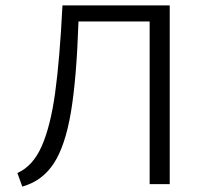

<svg xmlns="http://www.w3.org/2000/svg" viewBox="-20 -678 754 707"><path d="M210 -658H605V0H531V-599H269Q262 -388 241 -264Q220 -140 177.5 -75.5Q135 -11 62 9L44 -41Q101 -66 133.5 -139.5Q166 -213 183 -336Q200 -459 210 -658Z"/></svg>

Font: QiushuiShotai Bright
Style: Regular
Weight: 400
Designer: Christian Thalmann (Catharsis Fonts)
Version: Version 1.250;